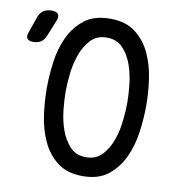

<svg xmlns="http://www.w3.org/2000/svg" viewBox="-153 -816 836 901"><g transform="rotate(10 265.0 -365.0)"><path d="M22 -610Q14 -590 -0.5 -580Q-15 -570 -37 -570Q-59 -570 -66.5 -580.5Q-74 -591 -66 -611L-40 -686Q-32 -709 -16 -719.5Q0 -730 23 -730Q46 -730 54 -719Q62 -708 53 -686ZM300 -80Q348 -80 377 -111.5Q406 -143 421.5 -187.5Q437 -232 442 -281.5Q447 -331 447 -367Q447 -402 442 -450.5Q437 -499 421.5 -543.5Q406 -588 377 -619Q348 -650 300 -650Q252 -650 223 -618.5Q194 -587 178.5 -542.5Q163 -498 158 -449.5Q153 -401 153 -366Q153 -330 158 -281Q163 -232 178.5 -187.5Q194 -143 223 -111.5Q252 -80 300 -80ZM300 10Q225 10 178.5 -26.5Q132 -63 106.5 -119Q81 -175 72 -241Q63 -307 63 -367Q63 -425 71.5 -490.5Q80 -556 105.5 -611.5Q131 -667 177.5 -703.5Q224 -740 300 -740Q375 -740 421.5 -704Q468 -668 493.5 -612.5Q519 -557 528 -492Q537 -427 537 -368Q537 -308 528 -241.5Q519 -175 493 -119Q467 -63 421 -26.5Q375 10 300 10Z"/></g></svg>

Font: Maple Mono
Style: Regular
Weight: 400
Monospace: yes
Designer: subframe7536
Version: Version 7.300